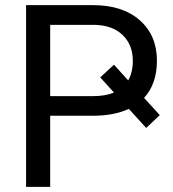

<svg xmlns="http://www.w3.org/2000/svg" viewBox="-20 -731 678 751"><path d="M176.3 -278.3V0H82V-710.9H344.2Q459.5 -710.9 526.6 -651.9Q593.8 -592.8 593.8 -493.7Q593.8 -402.8 543.5 -348.1L605 -280.8L551.8 -230.5L483.9 -305.2Q426.3 -278.3 344.2 -278.3ZM481.4 -416.5Q499.5 -448.2 499.5 -492.7Q499.5 -556.2 459.2 -594.5Q418.9 -632.8 348.1 -633.8H176.3V-355H344.2Q392.1 -355 425.8 -369.1L372.1 -428.2L425.8 -478Z"/></svg>

Font: Mardoto
Style: Regular
Weight: 400
Designer: Christian Robertson, Vahan Hovhannisyan
Foundry: Google
Version: Version 1.000